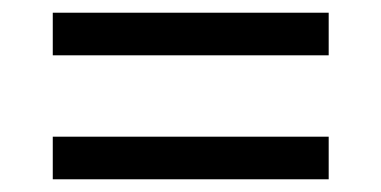

<svg xmlns="http://www.w3.org/2000/svg" viewBox="-20 -508 599 302"><path d="M63 -421V-488H497V-421ZM63 -226V-293H497V-226Z"/></svg>

Font: Noto Serif Bengali ExtraBold
Style: Regular
Weight: 800
Designer: Juan Bruce, Universal Thirst, Indian Type Foundry and the Monotype Design Team.
Foundry: Monotype Imaging Inc.
Version: Version 2.003